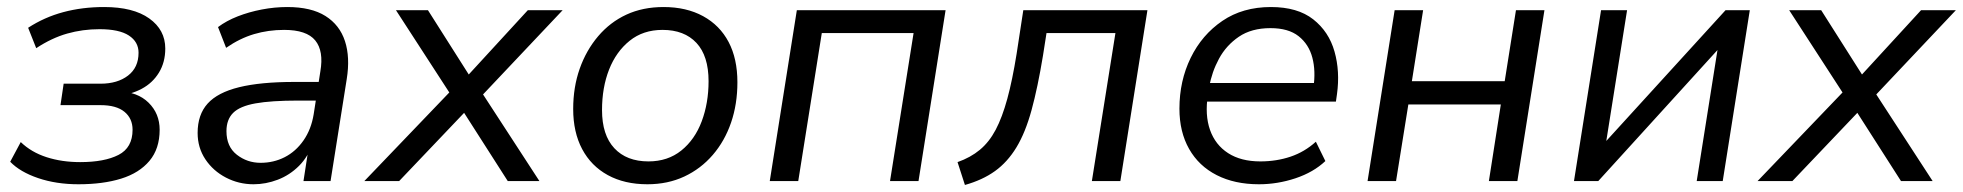

<svg xmlns="http://www.w3.org/2000/svg" viewBox="-20 -515 5582 546"><path d="M203 9Q140 9 88.5 -8.5Q37 -26 9 -55L39 -111Q69 -82 112.5 -68Q156 -54 208 -54Q277 -54 317 -74.5Q357 -95 357 -146Q357 -178 334 -197Q311 -216 266 -216H152L161 -277H266Q314 -277 344 -300Q374 -323 374 -365Q374 -396 346.5 -414Q319 -432 263 -432Q215 -432 171 -419.5Q127 -407 83 -378L60 -436Q106 -466 160 -480.5Q214 -495 276 -495Q359 -495 404.5 -462.5Q450 -430 450 -377Q450 -338 432 -308.5Q414 -279 383 -262.5Q352 -246 313 -242L317 -255Q371 -254 402.5 -223Q434 -192 434 -146Q434 -92 405 -57.5Q376 -23 324.5 -7Q273 9 203 9Z M701 9Q659 9 622.5 -10Q586 -29 564 -62Q542 -95 542 -137Q542 -189 570.5 -220.5Q599 -252 660 -267Q721 -282 817 -282H897L889 -229H828Q751 -229 706.5 -221Q662 -213 643 -194Q624 -175 624 -142Q624 -98 653.5 -75Q683 -52 721 -52Q758 -52 789.5 -68Q821 -84 843 -115.5Q865 -147 872 -190L891 -312Q901 -370 876.5 -400Q852 -430 788 -430Q743 -430 702.5 -418Q662 -406 623 -379L600 -438Q624 -456 656 -468.5Q688 -481 724.5 -488Q761 -495 797 -495Q865 -495 905.5 -469.5Q946 -444 961 -398Q976 -352 966 -290L920 0H843L860 -110H870Q857 -70 830.5 -43.5Q804 -17 770 -4Q736 9 701 9Z M1016 0 1273 -268 1272 -230 1106 -486H1197L1322 -289H1300L1481 -486H1580L1340 -232L1339 -269L1514 0H1424L1289 -211L1314 -209L1115 0Z M1821 9Q1756 9 1708.5 -17Q1661 -43 1635.5 -91Q1610 -139 1610 -205Q1610 -267 1628.5 -319.5Q1647 -372 1681 -412Q1715 -452 1761.5 -473.5Q1808 -495 1867 -495Q1932 -495 1979.5 -469Q2027 -443 2052 -395.5Q2077 -348 2077 -281Q2077 -219 2059 -166.5Q2041 -114 2007 -74.5Q1973 -35 1926 -13Q1879 9 1821 9ZM1824 -56Q1879 -56 1917.5 -87Q1956 -118 1975.5 -170Q1995 -222 1995 -284Q1995 -356 1960.5 -393Q1926 -430 1864 -430Q1809 -430 1770.5 -399Q1732 -368 1712 -317Q1692 -266 1692 -202Q1692 -131 1727 -93.5Q1762 -56 1824 -56Z M2169 0 2246 -486H2669L2592 0H2511L2578 -421H2317L2250 0Z M2724 11 2703 -54Q2740 -67 2766.5 -89Q2793 -111 2811.5 -146Q2830 -181 2844.5 -234Q2859 -287 2871 -362L2890 -486H3243L3166 0H3085L3152 -421H2956L2946 -357Q2931 -266 2913.5 -202Q2896 -138 2870.5 -96Q2845 -54 2809.5 -28.5Q2774 -3 2724 11Z M3560 9Q3491 9 3440 -17Q3389 -43 3361.5 -91.5Q3334 -140 3334 -206Q3334 -285 3366 -350.5Q3398 -416 3456 -455.5Q3514 -495 3594 -495Q3670 -495 3714.5 -460Q3759 -425 3775 -368.5Q3791 -312 3782 -247L3779 -226H3397L3405 -279H3733L3715 -266Q3722 -313 3712 -351Q3702 -389 3673 -412Q3644 -435 3593 -435Q3539 -435 3503 -410.5Q3467 -386 3446.5 -348Q3426 -310 3419 -269L3415 -245Q3406 -188 3421 -145.5Q3436 -103 3472.5 -79.5Q3509 -56 3564 -56Q3610 -56 3650 -69.5Q3690 -83 3722 -112L3749 -57Q3715 -25 3664 -8Q3613 9 3560 9Z M3869 0 3946 -486H4027L3995 -284H4259L4291 -486H4372L4295 0H4214L4248 -218H3985L3950 0Z M4456 0 4533 -486H4607L4542 -77H4514L4887 -486H4956L4879 0H4805L4870 -410H4898L4525 0Z M4978 0 5235 -268 5234 -230 5068 -486H5159L5284 -289H5262L5443 -486H5542L5302 -232L5301 -269L5476 0H5386L5251 -211L5276 -209L5077 0Z"/></svg>

Font: Nunito Sans 12pt
Style: Italic
Weight: 400
Italic angle: -9°
Designer: Vernon Adams
Foundry: Vernon Adams
Version: Version 3.101;gftools[0.9.27]